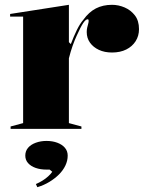

<svg xmlns="http://www.w3.org/2000/svg" viewBox="-20 -535 601 797"><path d="M24 0V-10L76 -24V-466H22V-477L266 -515V-360L274 -352Q286 -384 299 -410.5Q312 -437 326 -453Q349 -485 378 -500Q407 -515 445 -515Q472 -515 497.5 -504Q523 -493 540 -471Q557 -449 557 -414Q557 -386 543 -364Q529 -342 504 -329.5Q479 -317 445 -317Q414 -317 390.5 -328Q367 -339 353.5 -358Q340 -377 340 -402Q340 -412 342 -420.5Q344 -429 346 -436Q348 -443 348 -448Q348 -455 344 -455Q336 -455 325.5 -439.5Q315 -424 298 -386Q290 -369 281.5 -345Q273 -321 266 -293V-24L318 -10V0ZM135 242 129 229Q143 223 156 215Q169 207 180 197Q191 187 197 178L186 169H173Q148 169 128 162Q108 155 96.5 142Q85 129 85 111Q85 92 96.5 78.5Q108 65 128.5 57.5Q149 50 173 50Q198 50 218 57.5Q238 65 249.5 78.5Q261 92 261 111Q261 132 251.5 152Q242 172 225 189Q208 206 185 220Q162 234 135 242Z"/></svg>

Font: Kalnia SemiBold
Style: Regular
Weight: 600
Designer: Frida Medrano
Foundry: Frida Medrano
Version: Version 1.105